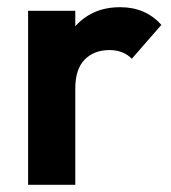

<svg xmlns="http://www.w3.org/2000/svg" viewBox="-20 -513 474 533"><path d="M58 0V-483H189V-440Q211 -465 242 -479Q273 -493 314 -493Q384 -493 428 -444L346 -350Q322 -374 284 -374Q241 -374 215 -347.5Q189 -321 189 -267V0Z"/></svg>

Font: Outfit Semi Bold
Style: Regular
Weight: 600
Designer: Rodrigo Fuenzalida
Foundry: fragTYPE
Version: Version 1.000